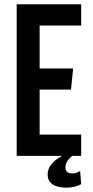

<svg xmlns="http://www.w3.org/2000/svg" viewBox="-20 -720 428 887"><path d="M355 -602.1H163.1V-403.8H317.9L308.1 -306.2H163.1V-98.1H355V0H314Q282.2 25.4 282.2 53.2Q282.2 81.1 314 81.1Q334 81.1 350.1 69.8L355 130.9Q324.7 147 287.1 147Q244.6 147 222.4 131.3Q200.2 115.7 200.2 85.9Q200.2 36.6 264.2 2V0H57.1V-700.2H355Z"/></svg>

Font: BaseOne
Style: Regular
Weight: 400
Designer: Domenico Catapano
Foundry: Design by Basse
Version: Version 1.000;PS 001.001;hotconv 1.0.56